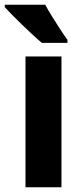

<svg xmlns="http://www.w3.org/2000/svg" viewBox="-46 -786 340 806"><path d="M212 0H61V-549H212ZM144 -766Q155 -745 172.5 -717Q190 -689 207.5 -662Q225 -635 237 -619V-606H130Q115 -618 93.5 -638Q72 -658 49 -680Q26 -702 6 -722.5Q-14 -743 -26 -756V-766Z"/></svg>

Font: Noto Sans Telugu Condensed ExtraBold
Style: Regular
Weight: 800
Width: 3
Designer: Jelle Bosma - Monotype Design Team
Foundry: Monotype Imaging Inc.
Version: Version 2.005; ttfautohint (v1.8.4.7-5d5b)